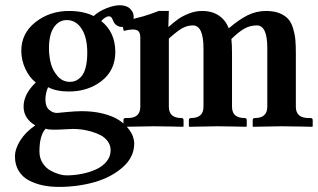

<svg xmlns="http://www.w3.org/2000/svg" viewBox="-20 -487 1224 739"><path d="M315.9 -284.2Q315.9 -342.8 294.2 -376.2Q272.5 -409.7 237.3 -409.7Q206.5 -409.7 187.5 -382.1Q168.5 -354.5 168.5 -300.8Q168.5 -272 175.3 -244.4Q182.1 -216.8 201.4 -194.3Q220.7 -171.9 249.5 -171.9Q261.2 -171.9 271.5 -176.3Q281.7 -180.7 292.5 -191.9Q303.2 -203.1 309.6 -226.8Q315.9 -250.5 315.9 -284.2ZM187 12.2Q165.5 12.2 155.8 8.3Q131.8 33.2 131.8 96.2Q131.8 121.1 143.8 140.1Q155.8 159.2 173.3 168.9Q190.9 178.7 207 183.3Q223.1 188 235.4 188Q264.6 188 293.7 182.4Q322.8 176.8 348.4 165.5Q374 154.3 389.9 135Q405.8 115.7 405.8 91.3Q405.8 72.3 394.8 57.1Q383.8 42 367.4 33.4Q351.1 24.9 330.3 19Q309.6 13.2 292.2 11.2Q274.9 9.3 259.8 9.3Q250 9.3 228.5 10.7Q207 12.2 187 12.2ZM450.7 -383.3Q439 -383.3 430.9 -388.4Q422.9 -393.6 419.7 -398.7Q416.5 -403.8 413.6 -411.6Q408.7 -424.3 399.4 -424.3Q386.7 -424.3 369.6 -406.2Q423.8 -362.8 423.8 -287.1Q423.8 -216.8 371.6 -175.8Q319.3 -134.8 245.1 -134.8Q196.8 -134.8 165 -151.4Q154.8 -127.9 154.8 -104Q154.8 -77.1 168.7 -64.7Q182.6 -52.2 199.7 -52.2Q200.7 -52.2 236.1 -55.7Q271.5 -59.1 293.9 -59.1Q340.3 -59.1 377.2 -49.6Q414.1 -40 435.8 -26.1Q457.5 -12.2 471.9 5.4Q486.3 22.9 491.5 37.8Q496.6 52.7 496.6 65.4Q496.6 117.7 452.4 156.7Q408.2 195.8 343.5 214.1Q278.8 232.4 207 232.4Q174.3 232.4 145.8 226.6Q117.2 220.7 92 207.8Q66.9 194.8 52.2 171.1Q37.6 147.5 37.6 115.7Q37.6 85.9 57.9 53.7Q78.1 21.5 115.7 -4.4Q70.8 -30.8 70.8 -76.7Q70.8 -125 117.7 -169.4Q93.3 -188.5 77.6 -221.9Q62 -255.4 62 -291.5Q62 -358.9 116.7 -401.9Q171.4 -444.8 245.6 -444.8Q301.3 -444.8 340.3 -425.3Q360.8 -443.8 389.9 -455.3Q418.9 -466.8 440.9 -466.8Q467.3 -466.8 481 -453.1Q494.6 -439.5 494.6 -422.9Q494.6 -404.8 482.9 -394Q471.2 -383.3 450.7 -383.3Z M1008.8 -76.2V-302.7Q1008.8 -389.2 968.3 -389.2Q943.4 -389.2 921.4 -377.2Q899.4 -365.2 870.6 -336.9Q873 -315.9 873 -281.7V-76.2Q873 -32.7 921.4 -32.7Q929.7 -32.7 929.7 -24.4V-1L927.7 1L884.3 0Q840.8 -1 816.4 -1L709 1L707 -1V-24.4Q707 -32.7 715.3 -32.7Q763.2 -32.7 763.2 -76.2V-300.8Q763.2 -389.2 722.2 -389.2Q700.7 -389.2 681.2 -378.2Q661.6 -367.2 629.9 -338.4V-76.2Q629.9 -32.7 678.2 -32.7Q686.5 -32.7 686.5 -24.4V-1L684.6 1L641.1 0Q597.7 -1 573.2 -1L457 1L455.1 -1V-24.4Q455.1 -32.7 462.9 -32.7H472.2Q520 -32.7 520 -76.2V-342.3Q520 -358.4 513.7 -366Q507.3 -373.5 491.2 -373.5Q478 -373.5 456.1 -368.2L448.7 -404.3Q502.9 -416 531 -424.1Q559.1 -432.1 590.8 -444.8H629.9L627.9 -382.8Q650.4 -402.3 666 -413.6Q681.6 -424.8 706.8 -434.8Q731.9 -444.8 757.8 -444.8Q796.4 -444.8 822.8 -426.8Q849.1 -408.7 860.4 -377.9Q898.9 -411.1 932.6 -428Q966.3 -444.8 1003.9 -444.8Q1034.7 -444.8 1056.2 -436Q1077.6 -427.2 1089.6 -413.6Q1101.6 -399.9 1108.4 -377Q1115.2 -354 1116.9 -333Q1118.7 -312 1118.7 -280.8V-76.2Q1118.7 -32.7 1167.5 -32.7H1175.3Q1183.6 -32.7 1183.6 -24.4V-1L1181.6 1L1133.8 0Q1086.4 -1 1062 -1L954.6 1L952.6 -1V-24.4Q952.6 -32.7 960.9 -32.7Q1008.8 -32.7 1008.8 -76.2Z"/></svg>

Font: LL2
Style: Bold
Weight: 700
Designer: Philipp H. Poll
Foundry: Philipp H. Poll
Version: Version 2.7.x